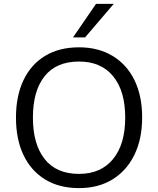

<svg xmlns="http://www.w3.org/2000/svg" viewBox="-20 -957 812 986"><path d="M62 -353Q62 -464 100.5 -545Q139 -626 211.5 -670Q284 -714 386 -714Q485 -714 558 -670Q631 -626 670.5 -545.5Q710 -465 710 -354Q710 -243 670 -161.5Q630 -80 557.5 -35.5Q485 9 386 9Q284 9 211.5 -35.5Q139 -80 100.5 -161Q62 -242 62 -353ZM149 -353Q149 -217 209 -140.5Q269 -64 386 -64Q498 -64 560.5 -140Q623 -216 623 -353Q623 -490 561 -565.5Q499 -641 386 -641Q269 -641 209 -565.5Q149 -490 149 -353ZM355 -765 473 -937H564L417 -765Z"/></svg>

Font: Mulish
Style: Regular
Weight: 400
Designer: Vernon Adams
Foundry: Vernon Adams
Version: Version 3.603; ttfautohint (v1.8.3)